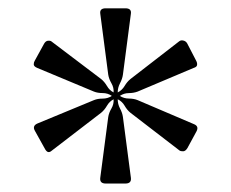

<svg xmlns="http://www.w3.org/2000/svg" viewBox="-20 -690 552 458"><path d="M232.2 -252.2Q217.2 -252.2 219.2 -266.2L238.2 -411Q239.8 -421 245.8 -431.2Q251.8 -441.5 251 -453.2Q241.2 -448.2 235.2 -437.9Q229.2 -427.5 221.2 -421L104 -331Q98.5 -326 94.2 -327.5Q90 -329 86 -337L63.5 -377.5Q56.2 -389.8 69.5 -395.5L204.2 -451.2Q213 -454.8 225 -454.8Q237 -454.8 246.8 -461.2Q237 -468 225 -468Q213 -468 204.2 -471.5L68.8 -528Q60.5 -531.5 60.5 -536.5Q60.5 -541.5 62.8 -545L85.2 -585.8Q89 -592.5 94.9 -592.9Q100.8 -593.2 103.2 -590.8L221.2 -501.5Q229.2 -495 235.2 -484.8Q241.2 -474.5 251 -469.5Q251.8 -481 245.8 -491.4Q239.8 -501.8 238.2 -511.8L219.2 -657.2Q217.2 -670.2 232.2 -670.2H279.2Q294.2 -670.2 292.2 -657.2L273.2 -511.8Q271.8 -501.8 266.2 -491.2Q260.8 -480.8 260.8 -469.5Q271.2 -474.8 277.2 -484.9Q283.2 -495 291.2 -501.5L407.5 -591.5Q411.8 -594.8 417.6 -593.2Q423.5 -591.8 426.5 -586.5L448 -545Q450.8 -539.8 450.1 -535Q449.5 -530.2 442 -528L308.2 -471.5Q298.8 -468 287.1 -467.9Q275.5 -467.8 265.8 -461.2Q275.5 -455 287.5 -454.9Q299.5 -454.8 308.2 -451.2L442.8 -393.8Q455 -388.8 448.8 -376.8L427.2 -337Q422.5 -329.2 416.9 -329.1Q411.2 -329 408.2 -331L291.2 -421Q283.2 -427.5 277.2 -437.9Q271.2 -448.2 260.8 -453.2Q260.8 -441.8 266.2 -431.4Q271.8 -421 273.2 -411L292.2 -266.2Q294.2 -252.2 279.2 -252.2Z"/></svg>

Font: Young Serif Light
Style: Regular
Weight: 300
Designer: Bastien Sozeau
Foundry: NBR — Bastien Sozeau
Version: Version 5.001